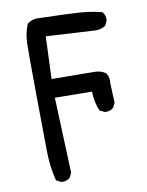

<svg xmlns="http://www.w3.org/2000/svg" viewBox="-85 -814 670 877"><g transform="rotate(-10 250.0 -375.5)"><path d="M84.5 -414.6Q83.5 -514.6 83.5 -575.2Q83.5 -635.7 84.2 -653.1Q85 -670.4 87.4 -684.1Q91.8 -710.9 103 -737.8Q123 -751.5 144.5 -753.4Q298.3 -749.5 348.1 -745.6Q398.4 -741.7 447.3 -729.5L448.2 -728Q460 -714.8 460 -695.3Q460 -692.4 459.5 -688L448.7 -666Q428.2 -652.8 403.3 -652.8Q402.8 -652.8 173.3 -666L165.5 -469.2L364.3 -467.3Q393.1 -467.3 415 -452.1Q427.2 -436.5 427.2 -416Q427.2 -410.6 426.3 -404.8L430.2 -312.5L419.4 -290.5L418.5 -290Q405.3 -278.3 385.7 -278.3Q382.8 -278.3 378.4 -278.8L356 -290Q338.4 -331.5 337.4 -380.4L165.5 -382.3Q171.4 -220.7 174.3 -158.7Q177.2 -96.7 179.2 -32.2L168.5 -10.3Q154.3 2 134.8 2Q131.8 2 127.4 1.5L105 -9.8Q88.4 -75.7 87.4 -145Z"/></g></svg>

Font: Bakudai
Style: Medium
Weight: 500
Version: Version 1.48